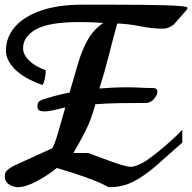

<svg xmlns="http://www.w3.org/2000/svg" viewBox="-24 -761 810 809"><path d="M48.8 27.8Q45.4 27.8 32.5 24.7Q19.5 21.5 7.8 11Q-3.9 0.5 -3.9 -21Q-3.9 -36.6 10.5 -47.6Q24.9 -58.6 42.5 -66.4Q60.1 -74.2 70.8 -79.1L195.8 -136.2Q205.1 -149.4 219.5 -197.8Q233.9 -246.1 251 -308.1Q242.7 -307.1 223.9 -302Q205.1 -296.9 184.3 -293.5Q163.6 -290 148.7 -293Q133.8 -295.9 133.8 -311Q133.8 -329.1 142.1 -334.5Q150.4 -339.8 159.2 -342.8Q175.3 -348.1 202.9 -355.7Q230.5 -363.3 269 -371.1Q289.6 -442.9 306.4 -498.5Q323.2 -554.2 346.9 -595.5Q370.6 -636.7 411.1 -664.1Q383.3 -666.5 357.9 -667.2Q332.5 -668 310.1 -668Q182.6 -668 127.9 -637.5Q73.2 -606.9 73.2 -558.1Q73.2 -531.2 97.9 -506.6Q122.6 -481.9 168.9 -464.8Q168.9 -448.2 164.6 -428Q160.2 -407.7 154.8 -402.8Q77.6 -430.2 39.3 -468.8Q1 -507.3 1 -546.9Q1 -604.5 39.3 -648.2Q77.6 -691.9 149.2 -716.6Q220.7 -741.2 320.8 -741.2H462.9Q515.6 -741.2 569.3 -740.7Q623 -740.2 667.5 -739Q711.9 -737.8 739 -735.1Q766.1 -732.4 766.1 -728Q766.1 -722.2 756.8 -712.9L708 -657.2Q696.8 -649.4 685.8 -644.8Q674.8 -640.1 662.1 -640.1Q618.7 -640.1 568.4 -650.1Q518.1 -660.2 470.2 -662.1Q453.6 -603.5 435.8 -532.5Q418 -461.4 395 -388.2Q423.8 -390.6 453.4 -391.8Q482.9 -393.1 514.2 -393.1Q540 -393.1 566.4 -391.6Q592.8 -390.1 621.1 -390.1Q639.2 -390.1 639.2 -374Q639.2 -360.4 624.5 -343.8Q609.9 -327.1 589.8 -327.1Q532.2 -327.1 480.5 -326.4Q428.7 -325.7 377.9 -321.8Q359.9 -254.4 334 -204.6Q308.1 -154.8 285.2 -116.2H347.2Q354.5 -113.8 378.7 -104.7Q402.8 -95.7 432.9 -84.7Q462.9 -73.7 489 -65.9Q515.1 -58.1 526.9 -58.1Q543 -58.1 567.9 -70.8Q573.7 -71.8 592.3 -84.2Q610.8 -96.7 637 -117.4Q663.1 -138.2 691.2 -163.1Q719.2 -188 744.1 -213.9V-160.2Q683.1 -106 634.8 -63.5Q586.4 -21 539.8 3.4Q493.2 27.8 436 27.8Q432.1 27.8 426.5 24.2Q420.9 20.5 401.6 11.5Q382.3 2.4 338.9 -13.4Q295.4 -29.3 215.8 -53.2Q174.8 -20.5 128.9 3.7Q83 27.8 48.8 27.8Z"/></svg>

Font: Norican
Style: Regular
Weight: 400
Designer: Vernon Adams
Foundry: Vernon Adams
Version: Version 1.100; ttfautohint (v1.8.4.7-5d5b);gftools[0.9.33]